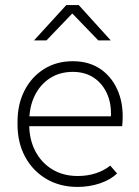

<svg xmlns="http://www.w3.org/2000/svg" viewBox="-20 -726 546 756"><path d="M285 10Q216 10 162.5 -21.5Q109 -53 79 -108.5Q49 -164 49 -236V-246Q49 -316 76.5 -369.5Q104 -423 153 -454Q202 -485 267 -485Q332 -485 378 -452.5Q424 -420 446.5 -362.5Q469 -305 461 -229H82V-268H435L415 -246Q422 -306 404.5 -350Q387 -394 351.5 -418.5Q316 -443 267 -443Q215 -443 176.5 -418Q138 -393 116.5 -349Q95 -305 95 -246V-236Q95 -177 119 -131Q143 -85 186 -59Q229 -33 286 -33Q325 -33 358 -44Q391 -55 414 -74L441 -43Q415 -18 373.5 -4Q332 10 285 10ZM114 -567 241 -706H290L416 -567H367L251 -687H278L163 -567Z"/></svg>

Font: SUSE ExtraLight
Style: Regular
Weight: 250
Designer: Rene Bieder
Foundry: SUSE
Version: Version 1.000